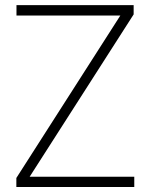

<svg xmlns="http://www.w3.org/2000/svg" viewBox="-20 -748 600 768"><path d="M45.4 0V-36.1L461.4 -686H45.9V-727.5H514.6V-690.4L98.6 -41H517.1V0Z"/></svg>

Font: Inter Display Extra Light
Style: Regular
Weight: 200
Designer: Rasmus Andersson
Foundry: rsms
Version: Version 4.000;git-4fc901f